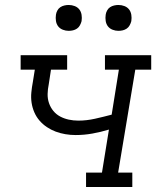

<svg xmlns="http://www.w3.org/2000/svg" viewBox="-20 -752 640 772"><path d="M326 0V-58H390L418 -231Q385 -221 351.5 -215Q318 -209 284 -209Q263 -209 242.5 -212.5Q222 -216 203.5 -223Q185 -230 168.5 -241Q152 -252 139 -267Q126 -282 118 -300.5Q110 -319 107 -339Q104 -359 106 -380Q108 -401 112 -422L120 -472H63V-530H250V-472H185L176 -413Q172 -394 171.5 -374.5Q171 -355 177 -337.5Q183 -320 194.5 -306Q206 -292 222 -283.5Q238 -275 256.5 -271Q275 -267 295 -267Q328 -267 361.5 -274.5Q395 -282 429 -291L458 -472H402V-530H588V-472H524L455 -58H512V0ZM456 -628Q444 -628 432.5 -632.5Q421 -637 414 -646Q407 -655 405 -667.5Q403 -680 405 -693Q406 -701 410.5 -709.5Q415 -718 422.5 -723Q430 -728 439 -730Q448 -732 456 -732Q469 -732 480.5 -727.5Q492 -723 499 -714Q506 -705 508 -692.5Q510 -680 508 -667Q506 -659 501.5 -650.5Q497 -642 489.5 -637Q482 -632 473.5 -630Q465 -628 456 -628ZM256 -628Q244 -628 232.5 -632.5Q221 -637 214 -646Q207 -655 205 -667.5Q203 -680 205 -693Q206 -701 210.5 -709.5Q215 -718 222.5 -723Q230 -728 239 -730Q248 -732 256 -732Q269 -732 280.5 -727.5Q292 -723 299 -714Q306 -705 308 -692.5Q310 -680 308 -667Q306 -659 301.5 -650.5Q297 -642 289.5 -637Q282 -632 273.5 -630Q265 -628 256 -628Z"/></svg>

Font: Iosevka Curly Slab LtExObl
Style: Regular
Weight: 300
Width: 7
Italic angle: -9°
Monospace: yes
Designer: Belleve Invis
Foundry: Belleve Invis
Version: Version 11.1.0; ttfautohint (v1.8.3)